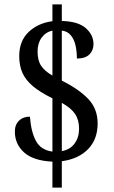

<svg xmlns="http://www.w3.org/2000/svg" viewBox="-20 -780 520 879"><path d="M220 -40Q133 -44 90.5 -82Q48 -120 48 -178Q48 -209 67 -227.5Q86 -246 117 -246Q122 -177 144.5 -135Q167 -93 220 -86V-330Q163 -358 130 -386Q97 -414 82.5 -447Q68 -480 68 -523Q68 -592 110.5 -633Q153 -674 220 -683V-760H263V-684Q338 -682 373 -651Q408 -620 408 -578Q408 -549 389 -530.5Q370 -512 332 -512Q332 -543 326 -571Q320 -599 304.5 -618Q289 -637 263 -640V-411Q341 -372 384 -327Q427 -282 427 -215Q427 -142 383 -97Q339 -52 263 -42V79H220ZM220 -640Q189 -633 170.5 -607.5Q152 -582 152 -544Q152 -503 168.5 -478.5Q185 -454 220 -434ZM263 -88Q301 -95 321.5 -123Q342 -151 342 -191Q342 -231 323.5 -258.5Q305 -286 263 -309Z"/></svg>

Font: Noto Serif Lao Condensed Medium
Style: Regular
Weight: 500
Width: 3
Designer: Monotype Design Team
Foundry: Monotype Imaging Inc.
Version: Version 2.003; ttfautohint (v1.8.4.7-5d5b)